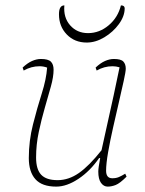

<svg xmlns="http://www.w3.org/2000/svg" viewBox="-20 -681 540 713"><path d="M189 12Q136 12 111.5 -15.5Q87 -43 87 -94Q87 -158 102.5 -219Q118 -280 135 -333.5Q152 -387 155 -430Q141 -435 127 -435Q111 -435 96.5 -431Q82 -427 68 -419L64 -430Q82 -447 99 -454.5Q116 -462 132 -462Q159 -462 169 -452Q179 -442 179 -422Q179 -396 169 -360Q159 -324 146.5 -281Q134 -238 124 -191Q114 -144 114 -96Q114 -52 133 -32Q152 -12 194 -12Q235 -12 273 -38.5Q311 -65 357 -123Q366 -165 378 -218Q390 -271 402 -326.5Q414 -382 424 -431Q411 -435 398 -435Q382 -435 367.5 -431Q353 -427 339 -419L335 -430Q353 -447 370 -454.5Q387 -462 403 -462Q429 -462 438 -452.5Q447 -443 447 -426Q447 -415 439.5 -381Q432 -347 421.5 -301.5Q411 -256 400 -207.5Q389 -159 381.5 -116Q374 -73 374 -47Q374 -19 397 -19Q411 -19 421.5 -23.5Q432 -28 445 -36L450 -25Q425 0 409.5 6Q394 12 380 12Q365 12 355 -2Q345 -16 345 -44Q345 -57 352 -94H348Q315 -46 271.5 -17Q228 12 189 12ZM302 -523Q257 -523 228 -553Q199 -583 199 -628Q199 -661 219 -661Q215 -616 240.5 -587Q266 -558 307 -558Q349 -558 383.5 -587Q418 -616 429 -661Q443 -661 443 -650Q443 -621 421.5 -591.5Q400 -562 367.5 -542.5Q335 -523 302 -523Z"/></svg>

Font: Petrona Thin
Style: Italic
Weight: 100
Italic angle: -9°
Designer: Ringo R. Seeber
Foundry: Ringo R. Seeber
Version: Version 2.001; ttfautohint (v1.8.3)